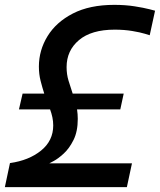

<svg xmlns="http://www.w3.org/2000/svg" viewBox="-30 -770 658 790"><path d="M-10 0 11 -99Q89 -110 139 -150.5Q189 -191 189 -254Q189 -271 185.5 -287.5Q182 -304 176 -320H48L63 -385H152Q144 -410 137 -437.5Q130 -465 130 -496Q130 -563 165.5 -621Q201 -679 270 -714.5Q339 -750 440 -750Q486 -750 524 -744Q562 -738 585 -732Q608 -726 608 -726L586 -625Q586 -625 566.5 -631Q547 -637 514 -642.5Q481 -648 442 -648Q346 -648 295 -605Q244 -562 244 -494Q244 -464 252 -438Q260 -412 269 -385H479L465 -320H287Q290 -300 290 -281Q290 -229 272.5 -194Q255 -159 232 -138Q209 -117 191 -107.5Q173 -98 173 -98H513L492 0Z"/></svg>

Font: Be Vietnam Pro Medium
Style: Italic
Weight: 500
Italic angle: -12°
Designer: Lam Bao, Tony Le, Vietanh Nguyen
Foundry: Yellow Type Foundry
Version: Version 1.002; ttfautohint (v1.8.3)